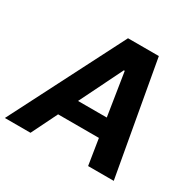

<svg xmlns="http://www.w3.org/2000/svg" viewBox="-179 -898 1085 1069"><g transform="rotate(30 363.0 -363.5)"><path d="M143.1 0H-21.7L350.1 -727.3H548.3L678.3 0H513.5L487.2 -165.8H224.8ZM283.7 -285.9H468.4L425.1 -561.1H419.4Z"/></g></svg>

Font: Inter UI
Style: Bold Italic
Weight: 700
Italic angle: 9.39999°
Designer: Rasmus Andersson
Foundry: rsms
Version: 3.2;8d6f07862